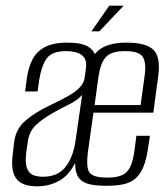

<svg xmlns="http://www.w3.org/2000/svg" viewBox="-20 -656 595 680"><path d="M111 4Q97 4 80 1Q63 -2 48.5 -12.5Q34 -23 27 -45.5Q20 -68 25 -109L30 -152Q36 -200 71 -229.5Q106 -259 155 -282Q195 -301 221.5 -316Q248 -331 263 -347Q278 -363 280 -382L284 -411Q288 -438 278.5 -451.5Q269 -465 251.5 -470Q234 -475 214 -475Q164 -475 145.5 -449Q127 -423 119 -374L113 -332H69L75 -378Q80 -415 94 -443.5Q108 -472 137.5 -488.5Q167 -505 218 -505Q270 -505 292.5 -490.5Q315 -476 320 -452.5Q325 -429 320 -400L271 -47L249 -85Q226 -36 190 -16Q154 4 111 4ZM132 -30Q183 -30 210.5 -63Q238 -96 247 -154L271 -320Q256 -302 227 -287.5Q198 -273 169 -257Q130 -235 106.5 -212.5Q83 -190 78 -152L73 -117Q68 -77 76.5 -58Q85 -39 101 -34.5Q117 -30 132 -30ZM357 2Q322 2 299 -3Q276 -8 263 -21.5Q250 -35 247 -61Q244 -87 250 -129L285 -383Q295 -448 327.5 -476.5Q360 -505 428 -505Q498 -505 524 -479Q550 -453 540 -383L523 -257H311L291 -115Q287 -80 290.5 -61Q294 -42 310.5 -34.5Q327 -27 360 -27Q393 -27 412 -35.5Q431 -44 441 -64.5Q451 -85 456 -121L463 -175H511L505 -135Q499 -92 488 -65.5Q477 -39 460 -24Q443 -9 417.5 -3.5Q392 2 357 2ZM315 -284H478L492 -386Q499 -433 486 -454Q473 -475 423 -475Q374 -475 355 -454Q336 -433 329 -386ZM304 -545 367 -636H418L332 -545Z"/></svg>

Font: Alumni Sans Thin Light
Style: Italic
Weight: 300
Italic angle: -8°
Version: Version 1.016